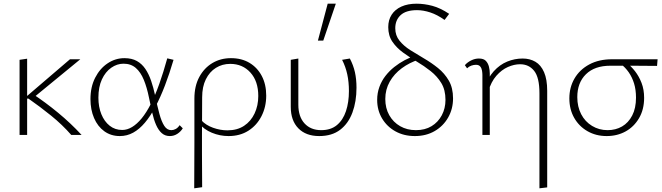

<svg xmlns="http://www.w3.org/2000/svg" viewBox="-20 -731 3588 1040"><path d="M366 0Q317 -56 257 -104.5Q197 -153 134 -197H122V-207L359 -410H415L153 -195V-225Q226 -177 295 -120Q364 -63 422 0ZM86 0V-407L127 -413V0Z M629 6Q581 6 545 -20Q509 -46 489.5 -91.5Q470 -137 470 -194Q470 -260 495.5 -310Q521 -360 563 -388Q605 -416 654 -416Q694 -416 721.5 -400.5Q749 -385 767.5 -357.5Q786 -330 798.5 -293.5Q811 -257 820 -215Q832 -156 843.5 -114Q855 -72 870 -49Q885 -26 908 -26Q920 -26 932 -32.5Q944 -39 953 -53L970 -36Q959 -18 940.5 -6Q922 6 900 6Q874 6 856 -10Q838 -26 825.5 -54.5Q813 -83 804.5 -120.5Q796 -158 787 -202Q776 -257 759 -298.5Q742 -340 715.5 -363Q689 -386 649 -386Q614 -386 582.5 -364Q551 -342 532 -301Q513 -260 513 -202Q513 -152 529 -112.5Q545 -73 574 -50Q603 -27 642 -27Q669 -27 695.5 -43Q722 -59 747.5 -90Q773 -121 797 -168Q821 -215 843 -277Q865 -339 886 -415L920 -407Q898 -332 873.5 -268Q849 -204 822 -153Q795 -102 765 -66.5Q735 -31 701.5 -12.5Q668 6 629 6Z M1032 289Q1032 228 1032.5 166.5Q1033 105 1033 44Q1033 -17 1033 -77.5Q1033 -138 1033 -197Q1033 -265 1059.5 -314Q1086 -363 1130.5 -389.5Q1175 -416 1231 -416Q1289 -416 1331.5 -390.5Q1374 -365 1398 -319.5Q1422 -274 1422 -213Q1422 -152 1396.5 -102Q1371 -52 1325.5 -23Q1280 6 1218 6Q1171 6 1127.5 -12Q1084 -30 1058 -63L1071 -79Q1095 -53 1134 -39Q1173 -25 1212 -25Q1265 -25 1302 -49.5Q1339 -74 1359 -116.5Q1379 -159 1379 -211Q1379 -291 1336.5 -338Q1294 -385 1227 -385Q1184 -385 1149.5 -363.5Q1115 -342 1095 -301.5Q1075 -261 1075 -204Q1075 -147 1074.5 -95.5Q1074 -44 1074 4Q1074 52 1074 98Q1074 144 1074.5 190Q1075 236 1075 283Z M1709 6Q1637 6 1596 -36Q1555 -78 1555 -152V-407L1596 -414V-164Q1596 -99 1629.5 -62.5Q1663 -26 1720 -26Q1772 -26 1805 -53.5Q1838 -81 1854 -129Q1870 -177 1870 -238Q1870 -287 1861 -328.5Q1852 -370 1833 -407L1875 -414Q1894 -378 1902.5 -340Q1911 -302 1911 -256Q1911 -181 1889 -121.5Q1867 -62 1822.5 -28Q1778 6 1709 6ZM1702 -511 1755 -711H1799L1731 -511Z M2227 6Q2168 6 2122 -19.5Q2076 -45 2049.5 -89.5Q2023 -134 2023 -190Q2023 -227 2035 -260Q2047 -293 2068 -320Q2089 -347 2115.5 -368Q2142 -389 2172 -405Q2202 -421 2232 -430L2248 -408Q2198 -392 2156.5 -361.5Q2115 -331 2091 -288.5Q2067 -246 2067 -195Q2067 -145 2088.5 -107Q2110 -69 2147.5 -47.5Q2185 -26 2233 -26Q2282 -26 2317.5 -47.5Q2353 -69 2373 -106.5Q2393 -144 2393 -190Q2393 -244 2370.5 -281Q2348 -318 2312.5 -346Q2277 -374 2237.5 -397.5Q2198 -421 2163 -446.5Q2128 -472 2105.5 -505Q2083 -538 2083 -584Q2083 -623 2101.5 -651.5Q2120 -680 2154.5 -695.5Q2189 -711 2236 -711Q2278 -711 2321.5 -699.5Q2365 -688 2413 -656L2388 -623Q2349 -651 2311 -663.5Q2273 -676 2239 -676Q2179 -676 2150 -649Q2121 -622 2121 -578Q2121 -539 2144 -510.5Q2167 -482 2202.5 -459.5Q2238 -437 2277.5 -414Q2317 -391 2352.5 -362.5Q2388 -334 2411 -294.5Q2434 -255 2434 -198Q2434 -141 2407.5 -94.5Q2381 -48 2334.5 -21Q2288 6 2227 6Z M2902 289V-226Q2902 -311 2873.5 -347Q2845 -383 2797 -383Q2765 -383 2731 -368Q2697 -353 2668.5 -320.5Q2640 -288 2625 -236L2602 -251Q2622 -309 2654.5 -345Q2687 -381 2727.5 -397.5Q2768 -414 2811 -414Q2850 -414 2880 -396.5Q2910 -379 2927 -340Q2944 -301 2944 -239V284ZM2593 0V-325Q2593 -335 2591 -348Q2589 -361 2581.5 -370.5Q2574 -380 2558 -380Q2546 -380 2533 -375.5Q2520 -371 2510 -361L2498 -378Q2512 -394 2532.5 -404Q2553 -414 2574 -414Q2600 -414 2612 -401Q2624 -388 2628.5 -369.5Q2633 -351 2633 -334V0Z M3266 6Q3208 6 3162 -20.5Q3116 -47 3090 -93Q3064 -139 3064 -198Q3064 -258 3092 -306Q3120 -354 3172 -382Q3224 -410 3295 -410H3542L3539 -374Q3474 -375 3407.5 -375Q3341 -375 3286 -375Q3201 -375 3154 -329Q3107 -283 3107 -205Q3107 -153 3128 -112.5Q3149 -72 3187 -49Q3225 -26 3271 -26Q3315 -26 3349.5 -46Q3384 -66 3404.5 -105.5Q3425 -145 3425 -202Q3425 -245 3414.5 -279Q3404 -313 3385.5 -339.5Q3367 -366 3343 -384L3374 -391Q3398 -373 3419.5 -345.5Q3441 -318 3455 -282Q3469 -246 3469 -201Q3469 -138 3441.5 -91Q3414 -44 3368.5 -19Q3323 6 3266 6Z"/></svg>

Font: Ysabeau Office ExtraLight
Style: Regular
Weight: 250
Designer: Christian Thalmann (Catharsis Fonts)
Version: Version 2.001;gftools[0.9.30]; featfreeze: tnum,lnum,ss02